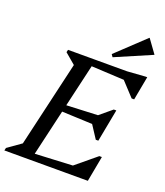

<svg xmlns="http://www.w3.org/2000/svg" viewBox="-189 -1031 976 1139"><g transform="rotate(20 299.0 -461.0)"><path d="M-25 0 -21 -17 95 -99 55 -39 197 -651 221 -590 122 -674 126 -690H301L141 0ZM138 0 148 -43 472 -59 458 0ZM361 0 371 -41 516 -161H532L502 0ZM448 -324 210 -334 219 -377 463 -388ZM463 -245 403 -337 412 -375 502 -450H518L479 -245ZM594 -631 281 -647 291 -690H608ZM579 -548 488 -646 498 -690 612 -698H623L595 -548ZM389 -739 378 -755 555 -922H557L617 -839V-837Z"/></g></svg>

Font: Platypi Light
Style: Italic
Weight: 300
Italic angle: -13°
Designer: David Sargent
Foundry: Bolt Cutter Type
Version: Version 1.200